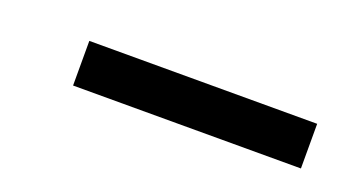

<svg xmlns="http://www.w3.org/2000/svg" viewBox="-25 -736 378 213"><g transform="rotate(20 164.0 -629.5)"><path d="M58.6 -603.5V-656.2H327.6V-603.5Z"/></g></svg>

Font: Now
Style: Regular
Weight: 400
Designer: Alfredo Marco Pradil
Foundry: Alfredo Marco Pradil
Version: Version 1.002;PS 001.002;hotconv 1.0.88;makeotf.lib2.5.64775